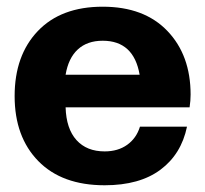

<svg xmlns="http://www.w3.org/2000/svg" viewBox="-20 -546 616 576"><path d="M293.9 9.8Q166 9.8 95 -62.7Q23.9 -135.3 23.9 -257.8Q23.9 -379.9 93.5 -452.9Q163.1 -525.9 288.1 -525.9Q412.6 -525.9 482.2 -453.1Q551.8 -380.4 551.8 -262.2Q551.8 -244.1 548.8 -224.1H176.8Q178.7 -159.7 209.5 -125.7Q240.2 -91.8 293.9 -91.8Q334 -91.8 361.6 -111.6Q389.2 -131.3 399.9 -166H541Q523.9 -83.5 461.4 -36.9Q398.9 9.8 293.9 9.8ZM288.1 -423.8Q241.7 -423.8 213.4 -397.7Q185.1 -371.6 176.8 -321.8H398.9Q381.3 -423.8 288.1 -423.8Z"/></svg>

Font: Creato Display ExtraBold
Style: Regular
Weight: 800
Version: Version 1.000